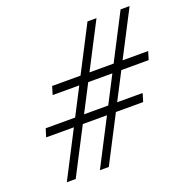

<svg xmlns="http://www.w3.org/2000/svg" viewBox="-124 -799 885 913"><g transform="rotate(-20 319.0 -342.5)"><path d="M460.5 -685 106 0H61L415 -685ZM628 -685 273.5 0H228.5L582.5 -685ZM625.5 -412.5H139.5L152 -454H638ZM532.5 -234H41.5L54.5 -275.5H545Z"/></g></svg>

Font: Newsreader 36pt SemiBold
Style: Italic
Weight: 600
Italic angle: -17°
Designer: Hugues Gentile
Foundry: Production Type
Version: Version 1.003